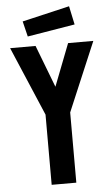

<svg xmlns="http://www.w3.org/2000/svg" viewBox="-60 -930 567 970"><g transform="rotate(-5 224.0 -445.5)"><path d="M162 0H287V-356L435 -706H307L224 -492L142 -706H13L162 -356ZM107 -757 348 -797 328 -891 88 -835Z"/></g></svg>

Font: Lineal
Style: Bold
Weight: 700
Designer: Created by Frank Adebiaye with contributions from Anton Moglia & Ariel Martín Pérez
Created by Frank ADEBIAYE with FontF
Foundry: Velvetyne Type Foundry
Version: Version 2.000;Glyphs 3.2 (3227)